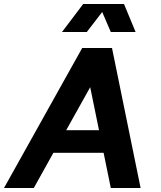

<svg xmlns="http://www.w3.org/2000/svg" viewBox="-62 -940 805 960"><path d="M-42 0H107L205 -176H456L492 0H641L498 -700H349ZM248 -780H372L449 -880L492 -780H616L558 -920H354ZM269 -289 389 -504 433 -289Z"/></svg>

Font: Uncut Sans
Style: Bold Italic
Weight: 700
Italic angle: -10°
Designer: Kasper Nordkvist
Foundry: Uncut Type
Version: Version 1.111;FEAKit 1.0